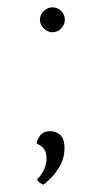

<svg xmlns="http://www.w3.org/2000/svg" viewBox="-20 -414 277 524"><path d="M89 -360Q89 -374 99.5 -384Q110 -394 123 -394Q137 -394 147 -384Q157 -374 157 -360Q157 -347 147 -336.5Q137 -326 123 -326Q110 -326 99.5 -336.5Q89 -347 89 -360ZM81 76Q107 49 107 19Q107 2 100 -7.5Q93 -17 80 -22Q80 -32 89.5 -44Q99 -56 117 -56Q132 -56 144 -46Q156 -36 156 -9Q156 44 99 90Q87 86 81 76Z"/></svg>

Font: Arima Madurai Thin
Style: Regular
Weight: 250
Designer: Joana Correia and Natanael Gama
Foundry: NDISCOVER
Version: Version 1.019; ttfautohint (v1.5) -l 7 -r 28 -G 50 -x 13 -D 